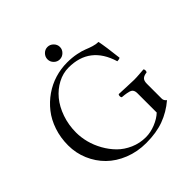

<svg xmlns="http://www.w3.org/2000/svg" viewBox="-212 -965 1135 1135"><g transform="rotate(-45 355.0 -397.5)"><path d="M321 -716.6Q305.7 -731.9 305.7 -752.9Q305.7 -773.9 321 -789.6Q336.4 -805.2 357.4 -805.2Q378.4 -805.2 394 -789.6Q409.7 -773.9 409.7 -752.9Q409.7 -731.9 394 -716.6Q378.4 -701.2 357.4 -701.2Q336.4 -701.2 321 -716.6ZM374 -658.2Q415.5 -658.2 450.9 -651.1Q486.3 -644 506.3 -635.5Q526.4 -627 549.3 -619.9Q572.3 -612.8 591.8 -612.8Q602.1 -563 613.8 -459Q606 -453.1 589.8 -453.1Q536.1 -630.9 359.9 -630.9Q312.5 -630.9 268.6 -607.7Q224.6 -584.5 191.7 -544.7Q158.7 -504.9 138.9 -448Q119.1 -391.1 119.1 -327.1Q119.1 -286.6 130.1 -244.1Q141.1 -201.7 164.1 -160.6Q187 -119.6 218.8 -87.6Q250.5 -55.7 295.7 -35.9Q340.8 -16.1 392.1 -16.1Q431.6 -16.1 472.7 -32.7Q513.7 -49.3 540 -74.2V-235.8Q540 -263.7 522.5 -272Q504.9 -280.3 458 -284.2Q453.6 -288.6 453.6 -297.1Q453.6 -305.7 458 -310.1Q479.5 -309.6 520.3 -307.4Q561 -305.2 582 -305.2Q604.5 -305.2 629.4 -307.4Q654.3 -309.6 665 -310.1Q669.4 -305.7 669.4 -297.1Q669.4 -288.6 665 -284.2Q641.6 -281.7 630.4 -271.2Q619.1 -260.7 619.1 -235.8V-110.8Q619.1 -95.2 634.8 -83Q581.1 -37.1 517.6 -13.7Q454.1 9.8 369.1 9.8Q295.4 9.8 231.9 -15.6Q168.5 -41 125 -84Q81.5 -127 56.9 -184.8Q32.2 -242.7 32.2 -307.1Q32.2 -371.6 51.3 -428Q70.3 -484.4 103.3 -526.1Q136.2 -567.9 179.4 -597.9Q222.7 -627.9 272.5 -643.1Q322.3 -658.2 374 -658.2Z"/></g></svg>

Font: Linux Libertine Display G
Style: Regular
Weight: 400
Designer: Philipp H. Poll
Foundry: Philipp H. Poll
Version: Version 5.0.9